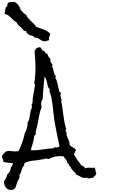

<svg xmlns="http://www.w3.org/2000/svg" viewBox="-165 -1500 1128 1919"><path d="M797.9 232.4Q794.9 249 784.7 256.3Q774.4 263.7 765.6 277.3H761.7Q752 277.3 742.7 279.3Q733.4 281.2 723.6 284.2Q718.8 282.2 711.9 281.2Q705.1 280.3 703.1 274.4Q695.3 278.3 681.6 278.3Q659.2 278.3 639.2 265.6Q619.1 252.9 597.7 246.1Q591.8 234.4 583.5 225.1Q575.2 215.8 566.9 207Q558.6 198.2 550.8 188.5Q543 178.7 538.1 165Q536.1 159.2 533.2 158.2Q530.3 157.2 524.4 158.2Q525.4 147.5 522 139.6Q518.6 131.8 506.8 129.9Q506.8 117.2 502.9 108.4Q499 99.6 493.7 93.3Q488.3 86.9 481.9 80.1Q475.6 73.2 471.7 63.5Q462.9 61.5 454.6 61Q446.3 60.5 436.5 60.5Q389.6 60.5 345.7 78.1Q340.8 80.1 335.4 83Q330.1 85.9 325.2 87.9Q323.2 87.9 321.8 88.4Q320.3 88.9 318.4 88.9Q311.5 88.9 305.7 86.4Q299.8 84 293 84Q290 84 286.6 85.4Q283.2 86.9 280.3 87.9Q265.6 92.8 252.9 93.8Q212.9 101.6 168.5 105.5Q124 109.4 86.9 126Q79.1 129.9 77.1 138.2Q75.2 146.5 76.2 154.3Q65.4 162.1 60.1 174.8Q54.7 187.5 50.3 201.7Q45.9 215.8 41 229.5Q36.1 243.2 27.3 252.9Q30.3 258.8 30.3 265.6Q30.3 280.3 20.5 294.9Q10.7 309.6 5.9 323.2Q1 336.9 -2 350.1Q-4.9 363.3 -10.7 374Q-16.6 384.8 -26.9 391.6Q-37.1 398.4 -55.7 398.4Q-73.2 398.4 -85.9 391.6Q-98.6 384.8 -106.4 374Q-114.3 363.3 -119.1 348.6Q-124 334 -127 319.3Q-116.2 297.9 -106.4 282.2Q-96.7 266.6 -91.8 242.2Q-74.2 229.5 -65.9 211.4Q-57.6 193.4 -56.6 171.9Q-45.9 165 -41.5 153.8Q-37.1 142.6 -36.1 129.9Q-59.6 127.9 -85.4 126Q-111.3 124 -133.8 116.2Q-133.8 114.3 -133.3 112.3Q-132.8 110.4 -132.8 108.4Q-132.8 95.7 -138.7 85.4Q-144.5 75.2 -144.5 63.5V55.7Q-136.7 47.9 -130.4 39.6Q-124 31.2 -117.2 24.4Q-110.4 17.6 -101.6 13.2Q-92.8 8.8 -79.1 8.8Q-60.5 8.8 -43 11.2Q-25.4 13.7 -6.8 13.7Q5.9 13.7 19.5 10.7Q41 -33.2 57.6 -78.6Q74.2 -124 83 -170.9Q89.8 -180.7 95.7 -193.8Q101.6 -207 105 -221.7Q108.4 -236.3 109.9 -250.5Q111.3 -264.6 111.3 -276.4Q122.1 -289.1 126.5 -307.6Q130.9 -326.2 133.8 -346.2Q136.7 -366.2 140.1 -385.7Q143.6 -405.3 153.3 -419.9V-428.7Q154.3 -443.4 150.4 -455.1Q155.3 -457 156.2 -463.9Q157.2 -470.7 160.2 -475.6Q161.1 -520.5 169.9 -564Q178.7 -607.4 184.6 -651.4V-654.3Q184.6 -659.2 181.2 -659.7Q177.7 -660.2 177.7 -665Q177.7 -673.8 180.2 -688.5Q182.6 -703.1 183.6 -712.9Q189.5 -765.6 189.5 -817.4Q189.5 -861.3 186.5 -904.3Q183.6 -947.3 180.7 -991.2L188.5 -1002.9Q192.4 -1008.8 195.3 -1014.6Q205.1 -1018.6 211.4 -1022.9Q217.8 -1027.3 228.5 -1027.3Q231.4 -1027.3 233.4 -1026.9Q235.4 -1026.4 237.3 -1026.4Q243.2 -1022.5 246.6 -1015.6Q250 -1008.8 253.4 -1002.9Q256.8 -997.1 262.7 -993.2Q268.6 -989.3 279.3 -991.2Q284.2 -963.9 306.6 -962.9Q311.5 -949.2 318.8 -935.5Q326.2 -921.9 338.9 -914.1Q337.9 -910.2 337.9 -903.3Q337.9 -889.6 344.2 -877Q350.6 -864.3 360.4 -853.5V-851.6Q360.4 -840.8 352.5 -836.9Q361.3 -827.1 365.2 -813.5Q369.1 -799.8 372.1 -785.6Q375 -771.5 379.4 -758.8Q383.8 -746.1 394.5 -739.3V-736.3Q394.5 -731.4 391.1 -730.5Q387.7 -729.5 387.7 -724.6Q405.3 -692.4 412.1 -654.3Q418.9 -616.2 429.7 -581.1Q433.6 -577.1 439 -576.2Q444.3 -575.2 447.3 -571.3Q441.4 -567.4 441.4 -557.6Q441.4 -547.9 436.5 -543Q444.3 -536.1 443.8 -522.9Q443.4 -509.8 451.2 -503.9V-500Q451.2 -496.1 449.2 -493.7Q447.3 -491.2 447.3 -487.3V-483.4Q455.1 -449.2 459.5 -415Q463.9 -380.9 468.8 -346.7Q473.6 -312.5 479.5 -278.8Q485.4 -245.1 496.1 -212.9Q497.1 -211.9 497.1 -210Q497.1 -205.1 493.2 -204.6Q489.3 -204.1 489.3 -199.2Q489.3 -194.3 492.7 -188Q496.1 -181.6 500 -177.7Q499 -173.8 499 -166Q499 -151.4 504.4 -137.7Q509.8 -124 516.1 -110.8Q522.5 -97.7 527.3 -83Q532.2 -68.4 531.2 -51.8Q537.1 -43 546.4 -37.1Q555.7 -31.2 565.4 -26.4Q575.2 -21.5 583.5 -14.6Q591.8 -7.8 594.7 3.9Q586.9 10.7 584 21Q581.1 31.2 573.2 39.1Q580.1 55.7 589.4 69.8Q598.6 84 608.4 97.7L628.9 125Q639.6 138.7 647.5 154.3Q658.2 154.3 663.1 160.2Q668 166 678.7 165Q682.6 172.9 681.6 182.6Q701.2 175.8 720.7 175.8Q731.4 175.8 740.7 176.8Q750 177.7 759.8 177.7Q771.5 177.7 780.3 174.8Q784.2 180.7 786.1 188Q788.1 195.3 789.1 203.1L792 218.8Q793.9 226.6 797.9 232.4ZM429.7 -38.1Q416 -105.5 401.9 -172.4Q387.7 -239.3 377 -307.6Q371.1 -343.8 368.2 -379.9Q365.2 -416 360.8 -451.7Q356.4 -487.3 349.1 -522.5Q341.8 -557.6 328.1 -591.8V-593.8Q328.1 -596.7 330.1 -598.6Q332 -600.6 332 -605.5V-609.4Q319.3 -618.2 314.5 -634.3Q309.6 -650.4 306.2 -668.5Q302.7 -686.5 297.4 -703.6Q292 -720.7 279.3 -732.4Q274.4 -675.8 269 -619.6Q263.7 -563.5 261.7 -506.8Q252 -501 249 -487.3Q246.1 -473.6 246.1 -462.9Q246.1 -455.1 247.1 -446.8Q248 -438.5 251 -429.7Q233.4 -385.7 225.6 -339.4Q217.8 -293 208 -247.1Q207 -244.1 204.6 -233.9Q202.1 -223.6 199.2 -212.9Q196.3 -202.1 194.3 -193.8Q192.4 -185.5 192.4 -184.6Q191.4 -177.7 191.9 -170.9Q192.4 -164.1 192.4 -157.2L177.7 -142.6Q173.8 -105.5 163.6 -70.8Q153.3 -36.1 142.6 0Q149.4 1 155.8 1.5Q162.1 2 168.9 2Q200.2 2 231.9 -2.4Q263.7 -6.8 294.9 -10.7Q305.7 -12.7 317.4 -14.2Q329.1 -15.6 339.8 -15.6Q344.7 -16.6 351.6 -16.1Q358.4 -15.6 363.3 -16.6Q371.1 -18.6 373.5 -22.9Q376 -27.3 383.8 -28.3Q389.6 -25.4 397.5 -25.4Q406.2 -25.4 414.1 -29.3Q421.9 -33.2 429.7 -38.1ZM337.9 -1161.1Q336.9 -1146.5 330.6 -1138.7Q324.2 -1130.9 324.2 -1119.1Q324.2 -1111.3 327.1 -1105.5Q320.3 -1102.5 320.3 -1094.7H316.4Q308.6 -1094.7 301.3 -1090.8Q293.9 -1086.9 286.1 -1086.9Q260.7 -1086.9 243.2 -1100.1Q225.6 -1113.3 205.1 -1122.1Q200.2 -1124 195.3 -1124H186.5Q179.7 -1124 176.8 -1126Q175.8 -1127.9 175.3 -1131.3Q174.8 -1134.8 172.9 -1136.7Q171.9 -1137.7 164.1 -1140.1Q156.2 -1142.6 147 -1145.5Q137.7 -1148.4 128.9 -1151.9Q120.1 -1155.3 117.2 -1157.2Q112.3 -1160.2 108.9 -1167.5Q105.5 -1174.8 98.6 -1170.9Q99.6 -1173.8 99.6 -1176.8Q99.6 -1181.6 97.2 -1187Q94.7 -1192.4 88.9 -1192.4Q86.9 -1192.4 84.5 -1191.4Q82 -1190.4 79.1 -1190.4Q77.1 -1190.4 75.2 -1192.4Q67.4 -1202.1 58.6 -1211.9Q43 -1228.5 26.4 -1241.2Q9.8 -1253.9 1 -1276.4Q-16.6 -1285.2 -29.3 -1297.9L-54.7 -1323.2Q-67.4 -1335.9 -82 -1346.2Q-96.7 -1356.4 -118.2 -1360.4V-1367.2Q-118.2 -1379.9 -114.3 -1391.6Q-110.4 -1403.3 -110.4 -1415Q-110.4 -1420.9 -111.3 -1423.8Q-97.7 -1428.7 -93.8 -1440.9Q-89.8 -1453.1 -89.8 -1465.8Q-80.1 -1476.6 -64.5 -1478.5Q-48.8 -1480.5 -36.1 -1480.5H-26.4Q-21.5 -1480.5 -16.6 -1479.5Q6.8 -1465.8 21 -1445.3Q35.2 -1424.8 43 -1399.4Q56.6 -1388.7 66.9 -1374Q77.1 -1359.4 95.7 -1353.5Q103.5 -1334 116.2 -1318.8Q128.9 -1303.7 143.6 -1290Q158.2 -1276.4 172.4 -1262.2Q186.5 -1248 198.2 -1231.4Q214.8 -1224.6 234.4 -1218.3Q253.9 -1211.9 272.9 -1204.1Q292 -1196.3 309.1 -1186Q326.2 -1175.8 337.9 -1161.1Z"/></svg>

Font: Rock Salt
Style: Regular
Weight: 400
Version: Version 1.001